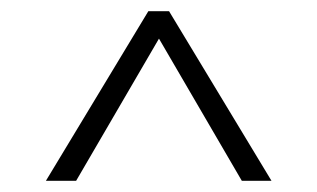

<svg xmlns="http://www.w3.org/2000/svg" viewBox="-20 -850 567 343"><path d="M465 -527H412L264 -781L116 -527H62L245 -830H282Z"/></svg>

Font: FiraGO ExtraLight
Style: Regular
Weight: 200
Designer: bBox Type
Foundry: bBox Type GmbH
Version: Version 1.001